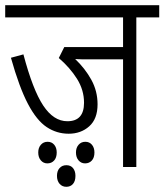

<svg xmlns="http://www.w3.org/2000/svg" viewBox="-20 -642 632 738"><path d="M504 -575V0H453V-414H322Q308 -414 294.5 -414Q281 -414 269 -415Q307 -379 331 -335.5Q355 -292 355 -241Q355 -185 323 -156.5Q291 -128 244 -128Q198 -128 159.5 -153.5Q121 -179 87.5 -242.5Q54 -306 22 -420L70 -433Q106 -297 146 -236.5Q186 -176 239 -176Q303 -176 303 -247Q303 -296 276 -339Q249 -382 206 -419L227 -461H453V-575H0V-622H592V-575ZM272 -56Q272 -74 282 -85.5Q292 -97 308 -97Q324 -97 333.5 -85.5Q343 -74 343 -56Q343 -36 333 -25Q323 -14 307 -14Q292 -14 282 -25.5Q272 -37 272 -56ZM127 -56Q127 -74 137 -85.5Q147 -97 163 -97Q179 -97 188.5 -85.5Q198 -74 198 -56Q198 -36 188 -25Q178 -14 162 -14Q147 -14 137 -25.5Q127 -37 127 -56ZM199 34Q199 15 209 4Q219 -7 235 -7Q252 -7 261 4.5Q270 16 270 34Q270 54 260.5 65Q251 76 235 76Q219 76 209 64.5Q199 53 199 34Z"/></svg>

Font: Noto Sans Condensed Light
Style: Regular
Weight: 300
Width: 3
Designer: Monotype Design Team
Foundry: Monotype Imaging Inc.
Version: Version 2.013; ttfautohint (v1.8.4.7-5d5b)